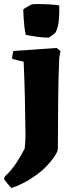

<svg xmlns="http://www.w3.org/2000/svg" viewBox="-43 -713 380 949"><path d="M13 216Q4 206 -5.5 195Q-15 184 -23 172Q-22 165 -18 158Q14 129 39.5 89.5Q65 50 79 21Q81 6 82 -12Q83 -30 83 -49Q82 -142 80 -228.5Q78 -315 74 -408Q59 -412 45 -415Q31 -418 17 -422Q17 -441 23 -461L237 -476L256 -460L250 -429Q245 -320 244.5 -213.5Q244 -107 243 22Q243 37 222 66.5Q201 96 170 125Q139 153 96 178.5Q53 204 13 216ZM85 -540Q80 -557 77.5 -581.5Q75 -606 73.5 -629.5Q72 -653 72 -666Q74 -669 84 -675Q94 -681 104.5 -686.5Q115 -692 119 -692Q127 -693 149 -693Q171 -693 198.5 -691.5Q226 -690 250 -686Q251 -652 248 -615.5Q245 -579 232 -553Q232 -552 224 -545.5Q216 -539 207.5 -533Q199 -527 198 -527Q172 -527 142 -531Q112 -535 85 -540Z"/></svg>

Font: Labrada ExtraBold
Style: Regular
Weight: 800
Designer: Mercedes Jáuregui
Foundry: Omnibus-Type Team
Version: Version 1.000; ttfautohint (v1.8.4.7-5d5b)